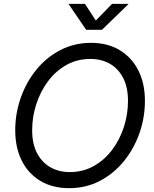

<svg xmlns="http://www.w3.org/2000/svg" viewBox="-20 -960 793 991"><path d="M336.4 11.2Q251.5 11.2 189 -25.9Q126.5 -63 92.5 -130.4Q58.6 -197.8 58.6 -287.6Q58.6 -373.5 86.7 -454.1Q114.7 -534.7 166.7 -599.1Q218.8 -663.6 291 -701.2Q363.3 -738.8 450.2 -738.8Q535.2 -738.8 597.4 -701.4Q659.7 -664.1 693.8 -596.9Q728 -529.8 728 -439.5Q728 -353 699.7 -272.5Q671.4 -191.9 619.1 -127.7Q566.9 -63.5 495.1 -26.1Q423.3 11.2 336.4 11.2ZM339.8 -71.8Q408.2 -71.8 463.6 -102.8Q519 -133.8 558.6 -186.3Q598.1 -238.8 619.4 -304.4Q640.6 -370.1 640.6 -439Q640.6 -509.8 615.5 -558.1Q590.3 -606.4 546.6 -631.1Q502.9 -655.8 446.8 -655.8Q377.9 -655.8 322.5 -624.5Q267.1 -593.3 227.8 -540.5Q188.5 -487.8 167.2 -422.1Q146 -356.4 146 -288.1Q146 -217.8 171.1 -169.7Q196.3 -121.6 240.2 -96.7Q284.2 -71.8 339.8 -71.8ZM418.5 -939.9 474.6 -854 558.1 -939.9H642.6V-938.5L506.3 -806.2H424.8L334.5 -938.5V-939.9Z"/></svg>

Font: Inter 28pt
Style: Italic
Weight: 400
Italic angle: -9.3988°
Designer: Rasmus Andersson
Foundry: rsms
Version: Version 4.001;git-66647c0bb